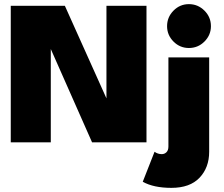

<svg xmlns="http://www.w3.org/2000/svg" viewBox="-20 -688 1084 928"><path d="M893 -456Q849.5 -456 818.5 -487.2Q787.5 -518.5 787.5 -561.5Q787.5 -605 818.5 -636.5Q849.5 -668 893 -668Q936.5 -668 968 -636.8Q999.5 -605.5 999.5 -561.5Q999.5 -518.5 968.2 -487.2Q937 -456 893 -456ZM425 0 225.5 -451V0H32V-660H293.5L494.5 -212.5V-660H688V0ZM808.5 220Q722.5 220 670 190.5L727 45.5Q742.5 57 762 57Q775 57 784.5 47.8Q794 38.5 794 20V-410.5H991V45.5Q991 122 944.5 171Q898 220 808.5 220Z"/></svg>

Font: League Spartan Black
Style: Regular
Weight: 900
Foundry: The League of Moveable Type
Version: Version 2.002